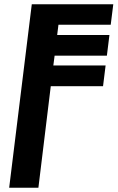

<svg xmlns="http://www.w3.org/2000/svg" viewBox="-20 -880 551 900"><path d="M23 0H160L218 -476H463L475 -573H230L236 -619H481L493 -716H248L254 -764H499L511 -860H129Z"/></svg>

Font: Ny Stormning
Style: Kr
Weight: 400
Designer: Robert Jablonski, Mew Too
Foundry: Cannot Into Space Fonts
Version: Version 0.90